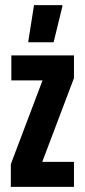

<svg xmlns="http://www.w3.org/2000/svg" viewBox="-20 -725 330 745"><path d="M22 0V-88L145 -413H24V-510H267V-422L144 -97H267V0ZM90 -561V-566L112 -705H222V-700L188 -561Z"/></svg>

Font: Saira UltraCondensed ExtraBold
Style: Regular
Weight: 800
Width: 1
Designer: Hector Gatti with collaboration of the Omnibus-Type team
Foundry: Omnibus-Type
Version: Version 1.101